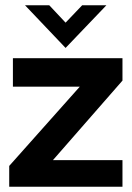

<svg xmlns="http://www.w3.org/2000/svg" viewBox="-20 -709 500 729"><path d="M229 -527 384 -689H292L229 -623L167 -689H75ZM15 0H445V-101H181L445 -403V-488H29V-380H283L15 -79Z"/></svg>

Font: FREAK Grotesk Next
Style: Bold
Weight: 700
Width: 3
Designer: La Scuola Open Source
Foundry: La Scuola Open Source
Version: Version 1.000;PS 1.0;hotconv 1.0.72;makeotf.lib2.5.5900